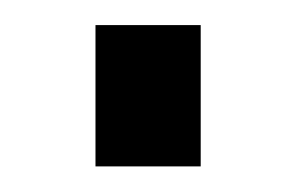

<svg xmlns="http://www.w3.org/2000/svg" viewBox="-20 -130 231 150"><path d="M54.6 0V-110.4H136.8V0Z"/></svg>

Font: Archivo SemiBold ExtraCondensed
Style: Regular
Weight: 600
Width: 2
Version: Version 2.001